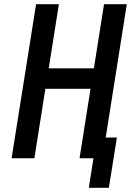

<svg xmlns="http://www.w3.org/2000/svg" viewBox="-20 -750 640 910"><path d="M35 0H143L195 -329H409L357 0H423L401 140H496L534 -98H481L581 -730H473L425 -426H211L259 -730H151Z"/></svg>

Font: JetBrains Mono SemiBold
Style: Italic
Weight: 472
Italic angle: -9°
Monospace: yes
Designer: Philipp Nurullin, Konstantin Bulenkov
Foundry: JetBrains
Version: Version 2.305